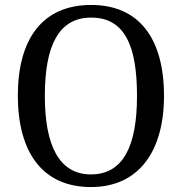

<svg xmlns="http://www.w3.org/2000/svg" viewBox="-20 -745 733 775"><path d="M347 10C540 10 642 -134 642 -358C642 -589 542 -725 348 -725C150 -725 52 -586 52 -359C52 -135 148 10 347 10ZM347 -41C218 -41 161 -159 161 -358C161 -559 216 -674 348 -674C484 -674 533 -559 533 -358C533 -158 479 -41 347 -41Z"/></svg>

Font: Noto Serif Armenian SemiCondensed Medium
Style: Regular
Weight: 500
Width: 4
Designer: Monotype Design Team
Foundry: Monotype Imaging Inc.
Version: Version 2.008